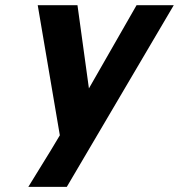

<svg xmlns="http://www.w3.org/2000/svg" viewBox="-20 -520 688 738"><path d="M175.8 57.1 210 0 125 -500H277.8L321.8 -180.2L504.9 -500H647.9Q254.4 168 236.8 198.2H88.9Q143.1 111.3 175.8 57.1Z"/></svg>

Font: Perun
Style: Bold Italic
Weight: 700
Italic angle: -12°
Foundry: Copyright (c) Stefan Peev, Context Ltd, 2016
Version: Version 001.000